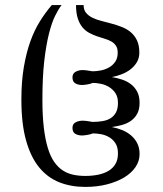

<svg xmlns="http://www.w3.org/2000/svg" viewBox="-20 -736 651 767"><path d="M320.8 -33.2Q348.6 -33.2 372.3 -38.1Q396 -43 413.6 -53.5Q431.2 -64 441.2 -81.1Q451.2 -98.1 451.2 -123Q451.2 -147.9 441.2 -163.6Q431.2 -179.2 416 -188Q400.9 -196.8 383.3 -200Q365.7 -203.1 350.6 -203.1Q341.8 -199.2 328.6 -197Q315.4 -194.8 307.6 -194.8Q292 -194.8 280.8 -201.4Q269.5 -208 269.5 -225.1Q269.5 -240.7 282 -247.3Q294.4 -253.9 310.1 -253.9Q317.9 -253.9 330.1 -252.2Q342.3 -250.5 349.1 -249Q371.1 -249 389.9 -252.2Q408.7 -255.4 422.1 -263.9Q435.5 -272.5 443.4 -287.1Q451.2 -301.8 451.2 -325.2Q451.2 -348.6 441.2 -363.8Q431.2 -378.9 416 -388.2Q400.9 -397.5 383.3 -401.1Q365.7 -404.8 350.6 -404.8Q341.8 -400.9 328.6 -398.7Q315.4 -396.5 307.6 -396.5Q292 -396.5 280.8 -403.1Q269.5 -409.7 269.5 -426.8Q269.5 -442.4 282 -449.2Q294.4 -456.1 310.1 -456.1Q317.9 -456.1 330.1 -454.3Q342.3 -452.6 349.1 -451.2Q365.2 -451.2 382.8 -454.6Q400.4 -458 415.5 -466.6Q430.7 -475.1 440.4 -489.5Q450.2 -503.9 450.2 -525.4Q450.2 -543 443.1 -553.5Q436 -564 424.3 -570.6Q412.6 -577.1 397.5 -581.5Q382.3 -585.9 366.9 -591.3Q351.6 -596.7 336.4 -604.7Q321.3 -612.8 309.6 -626.7Q297.9 -640.6 290.8 -662.1Q283.7 -683.6 283.7 -715.8H314Q314 -696.8 323.5 -685.1Q333 -673.3 348.6 -665.5Q364.3 -657.7 384.3 -652.6Q404.3 -647.5 425.3 -641.8Q446.3 -636.2 466.3 -628.4Q486.3 -620.6 502 -607.7Q517.6 -594.7 527.1 -575Q536.6 -555.2 536.6 -525.4Q536.6 -503.9 526.6 -487.3Q516.6 -470.7 501 -458.7Q485.4 -446.8 465.6 -439.2Q445.8 -431.6 426.8 -428.2Q447.3 -424.8 467.3 -418.2Q487.3 -411.6 502.9 -399.7Q518.6 -387.7 528.1 -369.6Q537.6 -351.6 537.6 -325.2Q537.6 -298.8 528.1 -281.5Q518.6 -264.2 502.9 -253.2Q487.3 -242.2 467.3 -236.8Q447.3 -231.4 426.8 -228.5Q447.3 -224.6 467 -216.8Q486.8 -209 502.7 -195.8Q518.6 -182.6 528.1 -164.1Q537.6 -145.5 537.6 -120.6Q537.6 -92.8 521.5 -68.8Q505.4 -44.9 476.3 -27.3Q447.3 -9.8 407.5 0.5Q367.7 10.7 320.8 10.7Q263.7 10.7 216.8 -7.8Q169.9 -26.4 136.2 -67.6Q102.5 -108.9 84 -175.3Q65.4 -241.7 65.4 -337.9Q65.4 -410.6 75.2 -468Q85 -525.4 101.3 -570.8Q117.7 -616.2 139.9 -651.6Q162.1 -687 187 -715.8H226.1Q213.4 -699.7 200 -672.4Q186.5 -645 175.3 -600.3Q164.1 -555.7 156.7 -491.5Q149.4 -427.2 149.4 -337.9Q149.4 -273.9 155 -226.6Q160.6 -179.2 170.9 -145.3Q181.2 -111.3 196.3 -89.6Q211.4 -67.9 230.5 -55.4Q249.5 -43 272.2 -38.1Q294.9 -33.2 320.8 -33.2Z"/></svg>

Font: Arian Grqi
Style: Regular
Weight: 400
Designer: Ruben Hakobyan (Tarumian)
Foundry: Ruben Hakobyan (Tarumian)
Version: Version 1.003